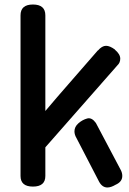

<svg xmlns="http://www.w3.org/2000/svg" viewBox="-20 -820 573 851"><path d="M71 -752Q71 -800 126 -800Q181 -800 181 -752V-328Q221 -376 312.5 -480.5Q404 -585 414 -597V-596Q432 -617 450 -617Q467 -617 490 -600H489Q513 -580 513 -560Q513 -542 500 -530L181 -167V-40Q181 7 126 7Q71 7 71 -40ZM310 -238Q310 -258 327.5 -273.5Q345 -289 367 -295Q387 -300 405 -275L515 -67Q522 -54 522 -40Q522 -14 492 -1Q472 11 456 11Q433 11 419 -15L319 -208Q310 -223 310 -238Z"/></svg>

Font: Gugi Cyrillic
Style: Regular
Weight: 400
Foundry: TAE System & Typefaces Co.
Version: Version 3.10 September 15, 2020